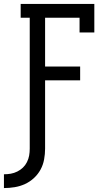

<svg xmlns="http://www.w3.org/2000/svg" viewBox="-48 -755 568 975"><path d="M-28 200V130Q-10 130 7 127Q24 124 40 116Q56 108 68.5 96Q81 84 89 68Q97 52 100 35Q103 18 103 0V-665H57V-735H431V-590H356V-665H181V-417H359V-347H181V0Q181 27 176 54.5Q171 82 158 106Q145 130 124.5 149Q104 168 79 179.5Q54 191 26.5 195.5Q-1 200 -28 200Z"/></svg>

Font: Iosevka Gothic
Style: Regular
Weight: 400
Monospace: yes
Designer: Belleve Invis
Foundry: Belleve Invis
Version: Version 15.5.1; ttfautohint (v1.8.4)